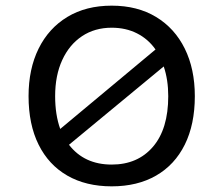

<svg xmlns="http://www.w3.org/2000/svg" viewBox="-20 -648 790 679"><path d="M375 11Q284 11 218 -27Q152 -65 116.5 -136.5Q81 -208 81 -308Q81 -404 116.5 -476Q152 -548 218 -588Q284 -628 375 -628Q466 -628 532 -588Q598 -548 633.5 -476Q669 -404 669 -308Q669 -208 633.5 -136.5Q598 -65 532 -27Q466 11 375 11ZM175 -308Q175 -242 193 -192L530 -473Q504 -510 464.5 -530Q425 -550 375 -550Q315 -550 270 -520Q225 -490 200 -435.5Q175 -381 175 -308ZM375 -66Q467 -66 521 -129Q575 -192 575 -308Q575 -366 559 -413L224 -136Q278 -66 375 -66Z"/></svg>

Font: Inconsolata ExtraExpanded Medium
Style: Regular
Weight: 500
Width: 8
Monospace: yes
Designer: Raph Levien, Cyreal, Brenton Simpson
Foundry: Raph Levien, Cyreal, Google
Version: Version 3.001; ttfautohint (v1.8.2.53-6de2)